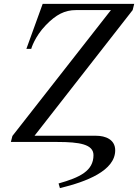

<svg xmlns="http://www.w3.org/2000/svg" viewBox="-20 -732 712 990"><path d="M36 0H276C390 0 462 12 462 68C462 149 392 183 282 214L289 238C426 205 574 148 574 43C574 -13 523 -32 476 -32H158L664 -680L672 -712H200L116 -480H141C141 -481 159 -543 216 -602C269 -657 314 -680 372 -680H552L44 -31Z"/></svg>

Font: Old Standard
Style: Italic
Weight: 400
Italic angle: -15.2°
Designer: Alexey Kryukov <alexios@thessalonica.org.ru>
Version: Version 2.0